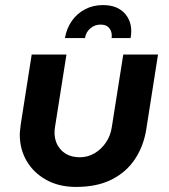

<svg xmlns="http://www.w3.org/2000/svg" viewBox="-20 -725 668 757"><path d="M603 -510 557 -217Q547 -151 513 -99Q479 -47 421 -17.5Q363 12 280 12Q212 12 162 -16Q112 -44 85 -90.5Q58 -137 58 -194Q58 -203 59.5 -214.5Q61 -226 62 -236L105 -510H242L197 -225Q196 -219 195.5 -213.5Q195 -208 195 -203Q195 -160 222 -132.5Q249 -105 295 -105Q326 -105 352.5 -120.5Q379 -136 397.5 -163Q416 -190 421 -225L466 -510ZM236 -575Q243 -614 263.5 -643Q284 -672 315.5 -688.5Q347 -705 386 -705Q445 -705 475 -668.5Q505 -632 495 -575H420Q422 -589 418 -601Q414 -613 404 -620.5Q394 -628 376 -628Q354 -628 336.5 -613.5Q319 -599 315 -575Z"/></svg>

Font: MuseoModerno Thin SemiBold
Style: Italic
Weight: 600
Italic angle: -9°
Version: Version 1.003